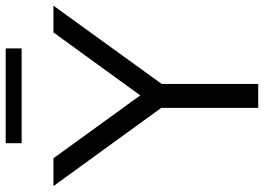

<svg xmlns="http://www.w3.org/2000/svg" viewBox="-157 -765 909 661"><g transform="rotate(-90 297.5 -434.5)"><path d="M256.7 0V-365.1L275.2 -308.3L-12.7 -705H83.2L310.2 -391.5H289L516.4 -705H608.5L321.6 -308.3L339.1 -365.1V0ZM134.9 -814.5V-869.4H461.3V-814.5Z"/></g></svg>

Font: Nunito Sans 12pt ExtraLight
Style: Regular
Weight: 200
Version: Version 3.101;gftools[0.9.27]